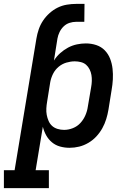

<svg xmlns="http://www.w3.org/2000/svg" viewBox="-63 -751 683 986"><path d="M-43 215V123H12L124 -553Q128 -577 136 -600.5Q144 -624 158 -645Q172 -666 191.5 -683.5Q211 -701 233.5 -712Q256 -723 280.5 -727Q305 -731 328 -731H371L370 -639H328Q311 -639 294 -633.5Q277 -628 264 -615.5Q251 -603 243 -586.5Q235 -570 232 -553L214 -440Q227 -461 246 -478Q265 -495 286.5 -506.5Q308 -518 331.5 -523Q355 -528 378 -528Q406 -528 431.5 -519.5Q457 -511 475 -492.5Q493 -474 502.5 -449.5Q512 -425 515 -398Q518 -371 516.5 -343.5Q515 -316 510 -288L494 -188Q490 -164 482.5 -139.5Q475 -115 462.5 -92.5Q450 -70 432 -50.5Q414 -31 391 -17.5Q368 -4 343.5 2Q319 8 294 8Q269 8 245.5 1.5Q222 -5 204 -20Q186 -35 174.5 -55.5Q163 -76 157 -100L120 123H188V215ZM266 -84Q289 -84 311.5 -93Q334 -102 350 -119.5Q366 -137 375.5 -159Q385 -181 388 -203L405 -303Q408 -319 408.5 -335Q409 -351 406.5 -366Q404 -381 397 -395Q390 -409 379 -418.5Q368 -428 352.5 -432Q337 -436 321 -436Q300 -436 278 -429.5Q256 -423 238 -408Q220 -393 209.5 -372Q199 -351 195 -329L179 -229Q176 -212 175 -194.5Q174 -177 177 -161Q180 -145 186.5 -130Q193 -115 204.5 -104.5Q216 -94 232.5 -89Q249 -84 266 -84Z"/></svg>

Font: Iosevka Etoile Semibold
Style: Italic
Weight: 600
Italic angle: -9°
Designer: Belleve Invis
Foundry: Belleve Invis
Version: Version 22.1.2; ttfautohint (v1.8.4)